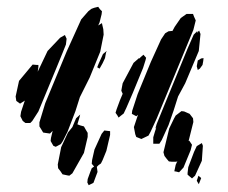

<svg xmlns="http://www.w3.org/2000/svg" viewBox="-20 -619 672 565"><path d="M275 -467 244 -391 215 -333 202 -292 179 -232 165 -204 159 -195 144 -187 137 -190 129 -204 130 -213 135 -234 127 -226 113 -228 107 -229 101 -239 96 -247V-259L113 -315L176 -467L219 -562L240 -586L249 -593L257 -596L269 -599L274 -592L280 -586L279 -577L273 -553L269 -544L280 -551L281 -546L284 -533L285 -517ZM549 -531 441 -270 423 -231 417 -220 396 -210 381 -216 378 -224 374 -245 386 -281 381 -277 368 -284 369 -293 385 -342 424 -437 454 -503 466 -521 476 -527 487 -528V-527L494 -540L512 -566L529 -578H540H548L551 -570L556 -559L554 -551ZM565 -469 525 -374 504 -335 491 -294 476 -251 456 -207 449 -196H436H431V-201V-215L436 -232L440 -244L437 -240L441 -254L461 -303L532 -476L550 -517L561 -528L559 -522L566 -529L570 -519ZM36 -381 76 -429 87 -428H93V-422L91 -408L120 -469L157 -508L171 -516L176 -505L174 -488L164 -463L146 -419L93 -291L75 -263L69 -257H55L47 -263L40 -277L42 -290L53 -323L39 -314L28 -322L26 -335ZM282 -433 273 -417 266 -421 270 -431 283 -460 294 -469 292 -464 289 -448ZM401 -419 371 -346 352 -302 344 -285 335 -278 329 -273 325 -280 320 -287 323 -297 333 -324 341 -343 337 -352 338 -358 341 -374 373 -434 389 -448 391 -447 393 -450 402 -458 410 -449 408 -441ZM559 -424 562 -441 572 -447 579 -448 578 -439 576 -428 568 -417 562 -413ZM520 -126 507 -112 499 -114 493 -115 494 -120 497 -134 502 -145 499 -143H486L477 -144L471 -151L464 -160L461 -171L478 -241L492 -270L497 -279L514 -292L522 -291L538 -284L548 -271L549 -260L535 -204L537 -205L545 -193L541 -177ZM227 -169 193 -109 184 -102 178 -103 164 -106 158 -115 151 -124 150 -135 160 -186 180 -229 193 -245 198 -257 204 -271 216 -282 214 -274 208 -254V-253L216 -250L227 -247L232 -238L238 -228V-216ZM255 -81 241 -74 237 -82 238 -92 246 -114 250 -124 257 -129 250 -137 251 -148 258 -179 279 -225 287 -235 304 -233V-222L293 -175L282 -148L277 -138L270 -133L265 -128L267 -113ZM574 -146 554 -102 545 -94 539 -99 532 -105V-110L534 -127L551 -172L559 -189L574 -198L577 -190ZM559 -87 564 -102 572 -95 567 -82 565 -77Z"/></svg>

Font: Rubik Marker Hatch
Style: Regular
Weight: 400
Designer: Hubert and Fischer, NaN
Foundry: Hubert & Fischer, NaN
Version: Version 2.200